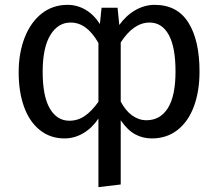

<svg xmlns="http://www.w3.org/2000/svg" viewBox="-20 -559 900 792"><path d="M803 -264Q803 -183 780 -120.5Q757 -58 712.5 -23Q668 12 606 12Q569 12 537.5 -5Q506 -22 478 -63V202L386 213V-70Q360 -31 323.5 -9.5Q287 12 246 12Q188 12 145 -22Q102 -56 79.5 -117.5Q57 -179 57 -261Q57 -341 82 -404.5Q107 -468 152.5 -503.5Q198 -539 259 -539Q298 -539 332.5 -519Q367 -499 392 -460L399 -527H465L472 -456Q501 -496 539 -517.5Q577 -539 618 -539Q711 -539 757 -466Q803 -393 803 -264ZM386 -139V-382Q361 -425 333 -445.5Q305 -466 271 -466Q219 -466 187.5 -414Q156 -362 156 -263Q156 -162 185.5 -111.5Q215 -61 266 -61Q301 -61 329.5 -80.5Q358 -100 386 -139ZM704 -264Q704 -365 676 -415.5Q648 -466 597 -466Q531 -466 478 -384V-140Q498 -102 525.5 -82.5Q553 -63 584 -63Q641 -63 672.5 -113Q704 -163 704 -264Z"/></svg>

Font: FiraGO
Style: Regular
Weight: 400
Designer: bBox Type
Foundry: bBox Type GmbH
Version: Version 1.001;April 20, 2020;FontCreator 12.0.0.2555 64-bit